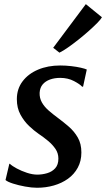

<svg xmlns="http://www.w3.org/2000/svg" viewBox="-20 -876 501 906"><path d="M372 -467H367.5Q357.5 -478.5 329 -493.5Q300.5 -508.5 264 -508.5Q237.5 -508.5 216 -500.8Q194.5 -493 181.5 -477.8Q168.5 -462.5 167 -438.5Q166 -413.5 177.5 -393Q189 -372.5 209.2 -354.8Q229.5 -337 254 -319Q279 -300.5 304.5 -278.5Q330 -256.5 347 -227.2Q364 -198 364 -156.5Q364 -116 347 -84.8Q330 -53.5 300.8 -32.5Q271.5 -11.5 234 -0.8Q196.5 10 154.5 10Q129.5 10 98.2 4.2Q67 -1.5 41.2 -9.8Q15.5 -18 6 -26.5L24 -103H26.5Q37.5 -92.5 59.5 -80.8Q81.5 -69 107.5 -60.5Q133.5 -52 156 -52Q179.5 -52 202.5 -58.8Q225.5 -65.5 240.5 -82Q255.5 -98.5 255.5 -127.5Q255.5 -153 241.8 -173.2Q228 -193.5 206.8 -211.2Q185.5 -229 161.5 -245Q141 -259 117.2 -281.5Q93.5 -304 76.5 -335.2Q59.5 -366.5 59.5 -408Q59.5 -456.5 86.5 -492.2Q113.5 -528 159.8 -547.5Q206 -567 264 -567Q290 -567 315.8 -564Q341.5 -561 361.2 -556.5Q381 -552 389.5 -548ZM231 -650.5 385 -856.5 461 -794.5Q455.5 -784.5 438.8 -767.5Q422 -750.5 399 -730Q376 -709.5 350.5 -689.2Q325 -669 301.5 -652.5Q278 -636 260.5 -627.5Z"/></svg>

Font: Merriweather 20pt Medium
Style: Italic
Weight: 500
Italic angle: -7.8°
Version: Version 2.101